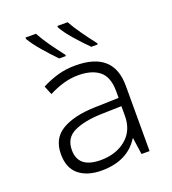

<svg xmlns="http://www.w3.org/2000/svg" viewBox="-140 -870 880 985"><g transform="rotate(-20 300.0 -377.5)"><path d="M448 -605V-612Q418 -650 388 -692.5Q358 -735 342 -765H286V-757Q306 -722 341 -682Q376 -642 413 -605ZM274 -605V-612Q243 -652 216 -690Q189 -728 169 -765H112V-757Q133 -722 167 -682.5Q201 -643 238 -605ZM138 -141Q138 -207 193.5 -233.5Q249 -260 341 -263L454 -266V-217Q455 -134 400 -88Q345 -42 261 -42Q138 -42 138 -141ZM452 -91H454L467 0H511V-357Q511 -543 303 -543Q251 -543 207 -530.5Q163 -518 118 -495L138 -447Q178 -468 218.5 -479.5Q259 -491 299 -491Q373 -491 414 -458Q455 -425 455 -347V-311L325 -307Q210 -304 144 -265Q78 -226 78 -140Q78 -64 124 -27Q170 10 247 10Q389 10 452 -91Z"/></g></svg>

Font: Noto Sans Mono UI Light
Style: Regular
Weight: 300
Designer: Monotype Design team
Foundry: Monotype Imaging Inc.
Version: 1.000